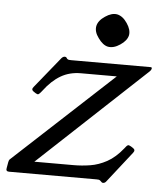

<svg xmlns="http://www.w3.org/2000/svg" viewBox="-80 -671 611 725"><g transform="rotate(5 226.0 -308.5)"><path d="M438.5 -130Q449.5 -123 440.5 -112L349.5 4Q344.5 11 337.5 11Q334.5 11 333 10Q331.5 9 326.5 4Q323.5 1 320 0.5Q316.5 0 311.5 0H-20Q-33 0 -30 -13L-26 -36Q-24.2 -44 -22 -46L354 -394H218Q175.2 -394 141.9 -374.5Q108.5 -355 79.2 -316L73.5 -309Q67.5 -302 64.4 -301Q61.2 -300 54.5 -304L45.5 -310Q35.5 -317 45.5 -328L139.5 -444Q145.5 -451 152.5 -451Q154.5 -451 156.5 -450Q158.5 -449 161.5 -444Q164.5 -441 168.5 -440.5Q172.5 -440 177.5 -440H478.5Q484.5 -440 482.5 -433Q481.5 -429 476.5 -424L72 -46H220.8Q251.5 -46 283.2 -51Q315 -56 346.2 -73Q377.5 -90 406.5 -126.2L410.5 -131.2Q417.8 -141 423.2 -138.6Q428.8 -136.2 430.5 -135.2ZM335 -627.5Q356.8 -623 373.5 -598Q390 -573.8 386.5 -553Q382 -532 357 -515.5Q332.8 -499 311 -502.8Q291.2 -506.8 273.5 -532Q256.2 -555.2 260.5 -577Q265 -598 290 -614.5Q314.2 -631 335 -627.5Z"/></g></svg>

Font: Young Serif Light
Style: Italic
Weight: 300
Italic angle: -10.979°
Designer: Bastien Sozeau
Foundry: NBR — Bastien Sozeau
Version: Version 5.001